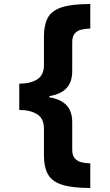

<svg xmlns="http://www.w3.org/2000/svg" viewBox="-20 -812 547 957"><path d="M76 -395Q131 -395 165 -416Q199 -437 199 -488V-630Q199 -686 217.5 -722Q236 -758 286 -775Q336 -792 430 -792V-670Q407 -669 386.5 -664.5Q366 -660 353 -645.5Q340 -631 340 -602V-459Q340 -402 311 -372Q282 -342 226 -333V-327Q282 -318 311 -288Q340 -258 340 -202V-66Q340 -37 353 -22.5Q366 -8 386.5 -3Q407 2 430 2V125Q337 125 287 108Q237 91 218 55Q199 19 199 -38V-171Q199 -222 164.5 -243Q130 -264 76 -264Z"/></svg>

Font: Noto Sans Bengali ExtraBold
Style: Regular
Weight: 800
Designer: Jelle Bosma - Monotype Design Team
Foundry: Monotype Imaging Inc.
Version: Version 2.003; ttfautohint (v1.8.4.7-5d5b)